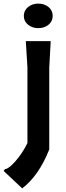

<svg xmlns="http://www.w3.org/2000/svg" viewBox="-75 -828 367 1064"><path d="M57 -740Q57 -770 80.5 -789Q104 -808 137 -808Q171 -808 194 -789Q217 -770 217 -740Q217 -710 194 -691Q171 -672 137 -672Q104 -672 80.5 -691Q57 -710 57 -740ZM68 -600H206L198 -455V0Q140 146 48 216L-55 119L-47 109Q-28 109 10.5 65.5Q49 22 77 -35V-455Z"/></svg>

Font: Farro Medium
Style: Regular
Weight: 500
Designer: Aceler Chua
Foundry: Grayscale Limited
Version: Version 1.101